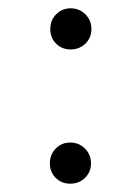

<svg xmlns="http://www.w3.org/2000/svg" viewBox="-20 -483 290 462"><path d="M149 -41Q128 -41 114 -55Q100 -69 100 -90Q100 -111 114 -125.5Q128 -140 149 -140Q170 -140 184.5 -125.5Q199 -111 199 -90Q199 -69 184.5 -55Q170 -41 149 -41ZM150 -364Q129 -364 115 -378Q101 -392 101 -413Q101 -434 115 -448.5Q129 -463 150 -463Q171 -463 185.5 -448.5Q200 -434 200 -413Q200 -392 185.5 -378Q171 -364 150 -364Z"/></svg>

Font: Akshar Light Light
Style: Regular
Weight: 300
Version: Version 1.100